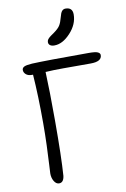

<svg xmlns="http://www.w3.org/2000/svg" viewBox="-105 -1041 726 1110"><g transform="rotate(-10 258.0 -486.5)"><path d="M261.2 -782.2Q245.1 -782.2 236.1 -788.8Q227.1 -795.4 227.1 -807.1Q227.1 -810.5 228 -814Q229 -817.4 230 -819.8Q231 -822.3 233.9 -825.4Q236.8 -828.6 238.5 -830.6Q240.2 -832.5 244.9 -836.2Q249.5 -839.8 252.2 -841.8Q254.9 -843.8 261.2 -848.1Q267.6 -852.5 271 -855Q296.9 -873.5 307.1 -889.6Q317.4 -905.8 325.2 -936Q331.5 -961.9 339.8 -971.4Q348.1 -981 360.8 -981Q401.9 -981 401.9 -939.9Q401.9 -881.8 355.7 -832Q309.6 -782.2 261.2 -782.2ZM149.9 7.8Q132.3 7.8 120.6 -11.7Q108.9 -31.2 108.9 -57.1Q108.9 -65.9 111.6 -109.9Q114.3 -153.8 116.7 -220.2Q119.1 -286.6 119.1 -350.1Q119.1 -512.7 109.9 -637.2H102.1Q81.1 -637.2 68.6 -648.2Q56.2 -659.2 56.2 -673.8Q56.2 -686.5 69.3 -692.9Q82.5 -699.2 115.2 -701.2Q197.3 -705.1 449.2 -705.1Q487.8 -705.1 501.5 -698.7Q515.1 -692.4 515.1 -681.2Q515.1 -643.1 449.2 -643.1H288.1Q230.5 -643.1 184.1 -640.1Q189 -528.8 189 -353Q189 -140.1 181.2 -30.8Q176.3 7.8 149.9 7.8Z"/></g></svg>

Font: Shantell Sans Normal
Style: Regular
Weight: 300
Designer: Stephen Nixon, Anya Danilova, Shantell Martin
Foundry: Arrow Type
Version: Version 1.006;[559af2be0]